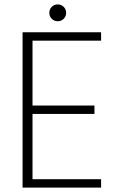

<svg xmlns="http://www.w3.org/2000/svg" viewBox="-20 -848 531 868"><path d="M437 -702V-664H127V-371H407V-333H127V-38H437V0H82V-702ZM268 -763Q257 -752 241 -752Q225 -752 214 -763Q203 -774 203 -790Q203 -806 214 -817Q225 -828 241 -828Q257 -828 268 -817Q279 -806 279 -790Q279 -774 268 -763Z"/></svg>

Font: Poppins ExtraLight
Style: Regular
Weight: 275
Designer: Ninad Kale (Devanagari), Jonny Pinhorn (Latin)
Foundry: Indian Type Foundry
Version: Version 3.200;PS 1.000;hotconv 16.6.54;makeotf.lib2.5.65590